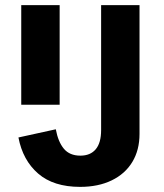

<svg xmlns="http://www.w3.org/2000/svg" viewBox="-20 -718 640 750"><path d="M525 -698V-195Q525 -132 497 -85.5Q469 -39 416.5 -13.5Q364 12 293 12Q189 12 129 -40Q69 -92 52 -181L198 -213Q207 -164 229.5 -137Q252 -110 294 -110Q333 -110 354 -135Q375 -160 375 -210V-698ZM63 -698H213V-309H63Z"/></svg>

Font: iA Writer Mono V
Style: Regular
Weight: 400
Designer: Mike Abbink, Paul van der Laan, Pieter van Rosmalen
Foundry: Bold Monday
Version: Version 2.000